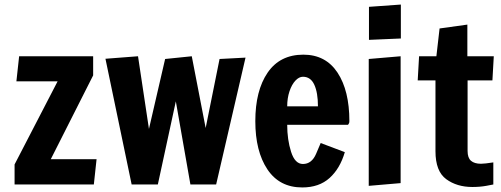

<svg xmlns="http://www.w3.org/2000/svg" viewBox="-20 -810 2201 843"><path d="M44 0V-88L233 -453H52L64 -563H389V-479L203 -111H404L392 0Z M558 0 443 -552 586 -563 634 -244 705 -551 822 -563 883 -248 944 -551 1058 -557 929 0H816L752 -365L673 0Z M1101 -278Q1101 -412 1155 -491Q1209 -570 1312 -570Q1410 -570 1462 -491Q1514 -412 1514 -278Q1514 -270 1511 -266.5Q1508 -263 1508 -262H1241Q1241 -197 1258 -143.5Q1275 -90 1310 -90Q1349 -90 1368 -135Q1387 -180 1388 -182L1494 -142Q1473 -70 1427 -28.5Q1381 13 1307 13Q1207 13 1154 -66.5Q1101 -146 1101 -278ZM1376 -343Q1376 -403 1360 -438Q1344 -473 1310 -473Q1293 -473 1277 -456Q1261 -439 1251 -409Q1241 -379 1241 -343Z M1600 -635V-780L1740 -790V-641ZM1599 6V-551L1739 -563V-6Z M1892 -146V-457H1814L1820 -563H1896L1910 -685L2032 -702V-563H2148L2142 -457H2033V-147Q2033 -117 2048 -104Q2063 -91 2092 -91Q2108 -91 2146 -97V0Q2142 1 2114.5 6Q2087 11 2054 11Q1986 11 1939 -23.5Q1892 -58 1892 -146Z"/></svg>

Font: Francois One
Style: Regular
Weight: 400
Designer: Vernon Adams
Foundry: Vernon Adams
Version: Version 2.000